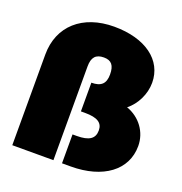

<svg xmlns="http://www.w3.org/2000/svg" viewBox="-134 -870 938 987"><g transform="rotate(20 335.0 -376.0)"><path d="M40 -496V0H265V-513C265 -563 285 -585 329 -585C370 -585 388 -563 388 -513C388 -463 365 -441 312 -441V-284H335C402 -284 432 -265 432 -223C432 -178 402 -158 335 -158H312V0H359C536 0 650 -85 650 -217C650 -293 602 -359 528 -385C575 -422 606 -485 606 -547C606 -671 496 -752 325 -752C152 -752 40 -652 40 -496Z"/></g></svg>

Font: Montserrat arm Black
Style: Regular
Weight: 900
Designer: Julieta Ulanovsky
Foundry: Julieta Ulanovsky
Version: Version 6.000;PS 006.000;hotconv 1.0.88;makeotf.lib2.5.64775